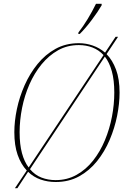

<svg xmlns="http://www.w3.org/2000/svg" viewBox="-20 -954 673 1018"><path d="M59 44 122 -50Q91 -83 73.5 -133Q56 -183 56 -253Q56 -311 69.5 -375.5Q83 -440 110.5 -502Q138 -564 179 -614.5Q220 -665 274.5 -695Q329 -725 398 -725Q436 -725 472 -712.5Q508 -700 537 -675L593 -759H606L545 -667Q576 -636 595 -585.5Q614 -535 614 -463Q614 -405 601 -340Q588 -275 561.5 -212.5Q535 -150 494.5 -99.5Q454 -49 399.5 -19Q345 11 275 11Q233 11 195.5 -2Q158 -15 129 -43L72 44ZM84 -253Q84 -188 96.5 -142Q109 -96 132 -66L529 -662Q504 -689 470.5 -702Q437 -715 398 -715Q337 -715 288 -687.5Q239 -660 200.5 -613Q162 -566 136 -506.5Q110 -447 97 -381.5Q84 -316 84 -253ZM275 1Q336 1 386 -27Q436 -55 473.5 -102.5Q511 -150 536 -210Q561 -270 573.5 -335Q586 -400 586 -463Q586 -529 573 -576Q560 -623 536 -654L139 -57Q165 -26 200 -12.5Q235 1 275 1ZM396 -782Q421 -814 445 -853.5Q469 -893 489 -934H519V-926Q500 -893 467.5 -849.5Q435 -806 403 -774H395Z"/></svg>

Font: Noto Serif Display SemiCondensed Thin
Style: Italic
Weight: 100
Width: 4
Italic angle: -12°
Designer: Monotype Design Team
Foundry: Monotype Imaging Inc.
Version: Version 2.009